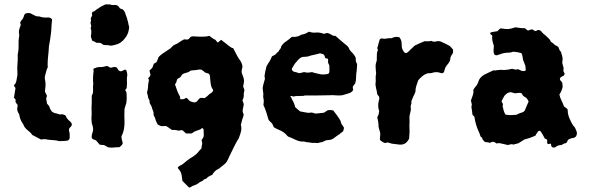

<svg xmlns="http://www.w3.org/2000/svg" viewBox="-20 -649 2702 879"><path d="M309 -81Q309 -72 301 -66Q293 -58 297 -47Q299 -40 299 -32Q299 -24 299 -16Q298 -14 296.5 -11.5Q295 -9 293 -7Q289 -5 288 -5Q280 -4 272 -3.5Q264 -3 256 -3Q251 -3 251 -3Q237 -7 223.5 -7.5Q210 -8 197 -10Q189 -12 182 -12Q175 -12 168 -10Q158 -15 148.5 -20.5Q139 -26 128 -31Q121 -42 110.5 -49.5Q100 -57 92 -68Q90 -73 87.5 -78Q85 -83 82 -87Q72 -102 69 -120Q69 -127 64 -132Q56 -147 60 -160Q61 -162 60.5 -164.5Q60 -167 61 -168Q57 -173 55 -176Q53 -179 51 -182Q51 -189 52 -192L44 -202Q46 -213 47.5 -224.5Q49 -236 51 -246L44 -256Q44 -260 47 -262.5Q50 -265 52 -269Q56 -280 57 -290Q60 -302 60 -313Q58 -335 60 -356Q62 -377 61 -399Q66 -421 65 -443Q64 -465 68 -486Q68 -491 68 -491Q65 -503 68 -514Q71 -525 75 -534Q74 -536 74 -539Q74 -542 72 -544Q74 -551 78 -555.5Q82 -560 85 -564Q87 -568 88.5 -572.5Q90 -577 91 -581L98 -588Q107 -590 117 -589Q120 -588 123.5 -586Q127 -584 131 -582Q138 -578 144.5 -575.5Q151 -573 159 -574Q170 -570 180.5 -569Q191 -568 201 -569H205Q205 -569 205.5 -568.5Q206 -568 207 -568Q212 -567 216 -563Q220 -559 218 -554Q216 -539 215.5 -524Q215 -509 213 -494Q211 -480 209 -465.5Q207 -451 204 -437Q203 -415 200.5 -393.5Q198 -372 198 -351Q198 -348 198.5 -346Q199 -344 199 -342Q194 -332 191.5 -322Q189 -312 186 -301Q184 -293 186 -284Q189 -272 188.5 -260Q188 -248 186 -235V-229Q188 -225 190.5 -220Q193 -215 195 -210Q194 -207 193 -203.5Q192 -200 191 -197Q193 -192 193.5 -186Q194 -180 195 -175Q199 -170 203 -165.5Q207 -161 208 -155Q208 -153 210 -150Q212 -147 213 -145Q215 -140 219.5 -137Q224 -134 228 -132Q235 -131 241 -129Q247 -127 254 -125Q258 -125 260.5 -125.5Q263 -126 266 -126Q268 -125 271.5 -124Q275 -123 278 -122Q279 -121 280 -119.5Q281 -118 282 -117Q284 -109 293 -100Q298 -96 302.5 -91.5Q307 -87 309 -81Z M569 -534Q572 -527 571 -519.5Q570 -512 568 -505Q567 -499 564 -493.5Q561 -488 559 -483Q555 -477 550.5 -472Q546 -467 542 -462Q539 -461 537 -458.5Q535 -456 532 -454Q525 -449 510 -444.5Q495 -440 486 -440Q481 -440 478 -442Q472 -442 466 -442.5Q460 -443 455 -443Q452 -445 448.5 -447Q445 -449 443 -451Q438 -453 432.5 -453Q427 -453 422 -453Q418 -456 412.5 -458.5Q407 -461 402 -463L396 -481Q397 -489 398 -498.5Q399 -508 396 -518Q393 -520 396 -523Q399 -530 396 -537Q393 -544 396 -551Q397 -553 397 -557Q394 -563 397 -568.5Q400 -574 402 -578Q401 -581 401 -584.5Q401 -588 401 -590Q402 -591 402.5 -592.5Q403 -594 405 -595Q413 -597 418.5 -602.5Q424 -608 431 -611Q438 -617 446.5 -621Q455 -625 463 -629Q471 -629 477 -629Q483 -629 489 -627Q492 -626 496 -626Q500 -626 504 -626Q518 -628 526 -615Q528 -610 533 -609Q538 -608 542 -606Q552 -597 555 -583Q557 -577 559.5 -571Q562 -565 563 -559Q565 -553 566.5 -546.5Q568 -540 569 -534ZM563 -304Q561 -298 561 -290.5Q561 -283 561 -275Q562 -268 561 -260.5Q560 -253 560 -246L553 -236Q558 -231 559 -225Q560 -219 560 -212Q560 -205 560 -197.5Q560 -190 559 -182Q558 -175 555 -167Q552 -159 550 -150Q550 -140 549.5 -126.5Q549 -113 550 -100Q551 -81 548 -61.5Q545 -42 536 -25Q536 -17 538 -9.5Q540 -2 542 6Q542 7 541 8.5Q540 10 540 12Q535 19 528 24Q527 24 526 25H522Q511 25 499.5 26.5Q488 28 474 25Q470 23 465.5 20Q461 17 456 15Q452 15 446.5 14.5Q441 14 436 13Q428 4 420 -6Q417 -8 413 -9Q409 -10 405 -12Q398 -17 400 -28Q402 -39 405 -47Q408 -60 404 -72L400 -86Q400 -94 399 -101Q398 -108 399 -115Q400 -125 399.5 -134Q399 -143 399 -153Q400 -167 400 -180.5Q400 -194 400 -207Q400 -212 401 -213Q406 -221 406 -228.5Q406 -236 406 -244Q405 -252 406.5 -260.5Q408 -269 406 -276Q406 -285 406 -293.5Q406 -302 407 -311Q408 -316 408.5 -321.5Q409 -327 407 -334Q416 -338 422.5 -340Q429 -342 435 -342Q439 -342 443.5 -342Q448 -342 452 -343Q462 -345 469 -347Q474 -346 477.5 -343.5Q481 -341 485 -339Q492 -339 499 -342Q506 -343 511.5 -341Q517 -339 520 -331Q521 -330 521.5 -329Q522 -328 523 -327L530 -323Q537 -322 542 -325.5Q547 -329 552 -330Q558 -330 559 -325Q562 -318 563 -304Z M1099 -237Q1098 -236 1098.5 -234.5Q1099 -233 1098 -231Q1095 -221 1096 -212Q1096 -201 1090 -189Q1092 -185 1093.5 -180.5Q1095 -176 1096 -171Q1094 -160 1091.5 -148Q1089 -136 1096 -125Q1095 -119 1093 -113Q1091 -107 1089 -102Q1088 -97 1086.5 -92Q1085 -87 1083 -79Q1083 -81 1082.5 -80Q1082 -79 1083 -77Q1087 -61 1083 -46Q1079 -31 1073 -16Q1072 -15 1071 -12.5Q1070 -10 1068 -8Q1057 11 1047.5 31Q1038 51 1028 71Q1027 75 1024 80Q1021 85 1019 90Q1015 96 1012 99Q1005 105 997 111.5Q989 118 981 124Q971 128 964 135Q957 142 951 152Q944 154 938 158Q932 160 927 166Q925 170 920 170Q915 171 911.5 175Q908 179 903 181Q894 184 887 191Q878 197 868 200Q863 201 858 204.5Q853 208 849 210Q847 209 846 209Q845 209 845 209L815 179Q813 161 811.5 152.5Q810 144 806.5 137.5Q803 131 794 120Q795 118 795 117Q795 116 796 115Q799 113 803 110Q807 107 811 106Q819 101 825 95.5Q831 90 838 85Q844 80 851 75.5Q858 71 865 67Q872 62 878.5 56.5Q885 51 890 44Q893 40 896 37Q899 34 902 31Q903 27 903 23.5Q903 20 904 17Q908 7 903 -6V-8L910 -18Q910 -17 911.5 -23Q913 -29 913 -29Q913 -38 912.5 -43.5Q912 -49 912 -57Q908 -62 906.5 -62.5Q905 -63 903 -61Q899 -57 893 -55Q887 -53 881 -51Q880 -51 877 -49Q874 -47 872 -48L859 -39Q858 -39 857.5 -38.5Q857 -38 856 -38H831Q828 -42 824 -45Q820 -48 817 -52Q810 -54 806.5 -52.5Q803 -51 798 -51L781 -54H767Q760 -59 754 -63.5Q748 -68 741 -72Q724 -71 719 -71.5Q714 -72 702 -79Q700 -82 699 -85Q698 -88 696 -91Q693 -97 691.5 -103.5Q690 -110 687 -115Q683 -119 683 -126Q684 -134 681 -140.5Q678 -147 676 -154Q675 -161 671 -167Q667 -173 665 -179Q666 -190 659 -199Q657 -213 653 -225Q658 -243 658 -255Q658 -263 659.5 -269.5Q661 -276 662 -283Q661 -285 660 -287.5Q659 -290 657 -291H658L664 -297Q667 -299 669 -307Q668 -311 667 -314.5Q666 -318 665 -322Q665 -327 666 -328Q676 -336 678 -340Q680 -344 684 -357Q685 -358 687.5 -359Q690 -360 691 -361Q691 -361 697 -365Q699 -370 701.5 -375.5Q704 -381 706 -388Q714 -396 723.5 -403Q733 -410 743 -416Q756 -424 760 -427.5Q764 -431 775 -442Q782 -445 789.5 -448.5Q797 -452 804 -458Q809 -461 814 -464Q819 -467 823 -469Q828 -468 831.5 -468Q835 -468 838 -468Q844 -469 847 -473.5Q850 -478 854 -481Q864 -484 876 -482Q881 -482 886.5 -481.5Q892 -481 897 -481Q908 -481 918.5 -481.5Q929 -482 938 -485Q946 -480 952.5 -474.5Q959 -469 966 -467Q968 -464 970 -462Q972 -460 973 -458Q977 -452 981 -457Q983 -459 984 -460Q985 -461 987 -462Q988 -463 989.5 -464.5Q991 -466 992 -467Q997 -463 1003 -458.5Q1009 -454 1014 -450Q1019 -446 1024.5 -441.5Q1030 -437 1035 -434Q1039 -430 1048 -428Q1050 -424 1052 -420Q1054 -416 1056 -412Q1061 -403 1065.5 -394Q1070 -385 1076 -377Q1087 -363 1090 -346Q1090 -339 1087.5 -332Q1085 -325 1087 -314Q1089 -309 1091.5 -302.5Q1094 -296 1096 -289Q1098 -279 1096.5 -270.5Q1095 -262 1093 -253Q1095 -249 1096 -245.5Q1097 -242 1099 -237ZM956 -237Q951 -244 948 -251Q947 -256 945.5 -261Q944 -266 944 -270Q943 -275 943 -280.5Q943 -286 942 -291Q941 -296 941 -301.5Q941 -307 936 -311Q933 -313 928.5 -314Q924 -315 919 -317Q915 -321 910.5 -324.5Q906 -328 902 -330Q898 -331 895 -331Q886 -330 877.5 -328.5Q869 -327 860 -327Q858 -327 855 -326Q852 -325 850 -324Q845 -319 838.5 -317.5Q832 -316 826 -314Q822 -313 817 -310Q812 -307 810 -302Q807 -296 802.5 -293.5Q798 -291 794 -289Q790 -285 789.5 -281.5Q789 -278 788 -275Q787 -271 785 -268.5Q783 -266 781 -263Q787 -244 792 -231.5Q797 -219 804 -207Q805 -203 804.5 -200.5Q804 -198 806 -195Q813 -194 819 -195Q825 -196 830 -200Q831 -201 833 -200.5Q835 -200 836 -200Q840 -196 843 -192.5Q846 -189 849 -186Q857 -183 864 -181Q871 -179 878 -182Q884 -186 888 -192.5Q892 -199 899 -201Q903 -201 907.5 -200.5Q912 -200 917 -200Q919 -202 922.5 -204Q926 -206 928 -208Q933 -213 937.5 -217Q942 -221 948 -224Q955 -229 956 -237Z M1615 -353Q1614 -343 1613.5 -332.5Q1613 -322 1611 -312Q1610 -302 1610 -290.5Q1610 -279 1606 -267Q1604 -264 1601 -260.5Q1598 -257 1595 -252Q1595 -248 1595.5 -245Q1596 -242 1597 -238Q1595 -233 1591 -229.5Q1587 -226 1583 -224Q1573 -221 1564.5 -218Q1556 -215 1547 -213Q1533 -211 1518 -212.5Q1503 -214 1488 -213Q1475 -213 1460.5 -212.5Q1446 -212 1431 -212H1375Q1371 -209 1366.5 -210Q1362 -211 1358 -209Q1354 -211 1349 -209.5Q1344 -208 1339 -210Q1335 -209 1331.5 -208.5Q1328 -208 1323 -207Q1319 -208 1316 -209.5Q1313 -211 1309 -208Q1311 -205 1313.5 -201.5Q1316 -198 1317 -193Q1320 -189 1322 -185Q1324 -181 1326 -176Q1328 -172 1329 -167.5Q1330 -163 1331 -159Q1336 -154 1342 -149Q1348 -144 1354 -139Q1359 -138 1364.5 -137Q1370 -136 1375 -135Q1381 -134 1387 -133Q1393 -132 1400 -133Q1407 -135 1413 -132.5Q1419 -130 1426 -129Q1435 -130 1444.5 -131Q1454 -132 1463 -133Q1467 -136 1471.5 -138.5Q1476 -141 1480 -144Q1493 -147 1506 -143Q1509 -138 1513.5 -133Q1518 -128 1522 -122Q1528 -113 1534 -104.5Q1540 -96 1542 -85Q1544 -80 1548 -75Q1552 -70 1554 -66Q1555 -61 1553.5 -57Q1552 -53 1551 -48Q1547 -44 1541 -41Q1540 -41 1539 -39Q1538 -37 1536 -36Q1530 -32 1524 -28Q1518 -24 1513 -20Q1499 -8 1484 -8Q1478 -8 1475 -7Q1470 -6 1465 -3Q1460 0 1454 2Q1449 2 1444 3.5Q1439 5 1434 6Q1431 6 1427 5.5Q1423 5 1419 5Q1410 6 1401 4Q1392 2 1383 2Q1380 1 1377 0Q1374 -1 1371 -1Q1354 0 1339 -6.5Q1324 -13 1309 -20Q1297 -23 1292 -31Q1285 -39 1276.5 -44.5Q1268 -50 1258 -54Q1252 -56 1246 -59.5Q1240 -63 1233 -67Q1232 -71 1230 -75Q1228 -79 1226 -83Q1224 -86 1220.5 -89Q1217 -92 1214 -95Q1211 -98 1209 -102Q1204 -119 1199 -135.5Q1194 -152 1186 -168Q1187 -175 1187.5 -182.5Q1188 -190 1186 -199Q1185 -201 1185 -204Q1185 -207 1185 -209Q1185 -214 1185.5 -217.5Q1186 -221 1185 -224Q1184 -232 1183 -240Q1182 -248 1184 -255Q1186 -263 1188 -271Q1190 -279 1193 -288Q1192 -290 1192 -294Q1192 -298 1191 -302Q1193 -313 1195 -324Q1197 -335 1200 -345Q1203 -351 1206.5 -356.5Q1210 -362 1214 -368Q1221 -380 1225 -391Q1237 -397 1239.5 -398.5Q1242 -400 1244 -403Q1246 -406 1257 -415Q1256 -418 1262 -424Q1268 -430 1266 -434Q1275 -451 1292 -461Q1298 -465 1303.5 -469.5Q1309 -474 1313 -478Q1318 -481 1322.5 -480.5Q1327 -480 1331 -480Q1334 -481 1337.5 -481.5Q1341 -482 1345 -483Q1347 -484 1350 -485Q1353 -486 1355 -488Q1357 -489 1359 -490Q1361 -491 1363 -491Q1372 -492 1380 -496Q1388 -500 1395 -504Q1410 -498 1426 -500Q1436 -501 1445.5 -499Q1455 -497 1463 -494L1477 -498Q1485 -497 1492 -493Q1499 -489 1506 -485H1515Q1516 -484 1517 -483.5Q1518 -483 1519 -482Q1530 -472 1540 -463.5Q1550 -455 1561 -446Q1576 -436 1580 -422Q1584 -416 1587 -413Q1599 -403 1608 -386Q1608 -384 1608.5 -380.5Q1609 -377 1609 -374Q1608 -369 1611 -364Q1614 -359 1615 -353ZM1488 -320V-345Q1488 -350 1487 -351Q1486 -354 1484.5 -357Q1483 -360 1482 -361V-378L1479 -381Q1475 -381 1469 -383Q1467 -392 1464 -397Q1461 -401 1456 -402Q1451 -403 1445 -405Q1432 -401 1417 -398Q1402 -395 1388 -390Q1381 -389 1375 -389Q1369 -389 1363 -388Q1353 -384 1345.5 -375.5Q1338 -367 1331 -359Q1327 -354 1324 -348Q1321 -342 1317 -337Q1316 -336 1316 -331Q1319 -323 1325 -321Q1331 -320 1337 -318Q1343 -316 1350 -314Q1353 -315 1355.5 -315Q1358 -315 1361 -316Q1373 -321 1381 -317Q1389 -316 1395.5 -317Q1402 -318 1409 -319Q1415 -316 1421.5 -315Q1428 -314 1434 -312Q1447 -308 1459 -308Q1471 -308 1483 -311Q1488 -316 1488 -320Z M2054 -422Q2056 -406 2049 -399Q2044 -393 2042.5 -386Q2041 -379 2040 -371Q2038 -368 2036.5 -365Q2035 -362 2033 -359Q2029 -355 2025.5 -350Q2022 -345 2019 -340Q2017 -336 2016 -331Q2015 -326 2013 -321Q2012 -320 2011.5 -318.5Q2011 -317 2010 -316Q2009 -315 2007.5 -315Q2006 -315 2005 -314H2000Q1978 -323 1957 -315Q1953 -314 1950 -314Q1947 -314 1943 -314Q1940 -313 1937.5 -313Q1935 -313 1933 -312Q1921 -307 1912 -299Q1903 -291 1895 -282Q1891 -270 1886.5 -257.5Q1882 -245 1882 -230Q1882 -229 1881 -226.5Q1880 -224 1879 -222Q1878 -218 1876.5 -215.5Q1875 -213 1873 -209Q1871 -203 1868 -197Q1865 -191 1863 -185Q1865 -178 1862.5 -172Q1860 -166 1860 -160Q1862 -151 1860.5 -143.5Q1859 -136 1857 -128Q1854 -119 1854.5 -109.5Q1855 -100 1855 -91Q1854 -80 1854.5 -68Q1855 -56 1855 -45Q1855 -38 1854 -30Q1853 -22 1853 -14Q1850 -8 1848 -6Q1841 5 1831 9.5Q1821 14 1809 13Q1801 12 1792.5 11Q1784 10 1776 9Q1772 8 1766 6.5Q1760 5 1755 3Q1751 4 1748.5 4.5Q1746 5 1743 6Q1730 2 1719 -9Q1720 -16 1720 -23Q1720 -30 1721 -37Q1720 -40 1719.5 -44.5Q1719 -49 1717 -53Q1716 -59 1714 -65Q1712 -71 1713 -78Q1712 -93 1707 -113Q1709 -115 1710.5 -118.5Q1712 -122 1713 -125Q1714 -128 1714.5 -130.5Q1715 -133 1715 -136Q1715 -138 1716 -139.5Q1717 -141 1715 -143Q1714 -146 1713.5 -149.5Q1713 -153 1712 -156Q1711 -166 1712 -176Q1713 -180 1713.5 -183.5Q1714 -187 1715 -191Q1717 -196 1716.5 -202Q1716 -208 1711 -212Q1710 -213 1709.5 -214.5Q1709 -216 1707 -217Q1706 -222 1705.5 -228Q1705 -234 1703 -239Q1702 -246 1700.5 -252Q1699 -258 1699 -265Q1701 -277 1700 -288.5Q1699 -300 1702 -312Q1702 -314 1701.5 -317Q1701 -320 1701 -322Q1700 -333 1699.5 -344Q1699 -355 1703 -366Q1705 -370 1705 -375Q1705 -380 1705 -385Q1705 -394 1705.5 -402.5Q1706 -411 1710 -419Q1710 -422 1707 -429Q1709 -434 1710.5 -439.5Q1712 -445 1713 -450Q1715 -455 1716 -459.5Q1717 -464 1718 -468Q1724 -474 1729 -473Q1739 -470 1749.5 -472.5Q1760 -475 1770 -474Q1773 -474 1776 -475.5Q1779 -477 1782 -478Q1799 -483 1810 -477Q1817 -465 1818 -459Q1819 -453 1820 -430Q1823 -419 1831 -409Q1833 -407 1837.5 -406.5Q1842 -406 1844 -408Q1848 -411 1851 -413.5Q1854 -416 1857 -420Q1863 -425 1868.5 -430.5Q1874 -436 1878 -440Q1889 -445 1899.5 -450Q1910 -455 1923 -460H1946L1948 -461Q1949 -461 1949.5 -461.5Q1950 -462 1951 -461L1954 -462Q1966 -456 1975 -459Q1991 -464 2006 -455Q2015 -451 2023 -447Q2031 -443 2040 -438Q2043 -434 2047 -430Q2051 -426 2054 -422Z M2619 -49Q2622 -42 2621 -36Q2620 -30 2617 -24Q2616 -23 2613 -21.5Q2610 -20 2608 -18Q2604 -17 2601 -17Q2598 -17 2594 -15Q2579 -12 2576 1Q2575 3 2572 6Q2565 7 2562 8.5Q2559 10 2550 15Q2543 15 2536 17Q2529 19 2523 25Q2521 25 2520 25.5Q2519 26 2517 26Q2513 28 2508 24.5Q2503 21 2503 16V10Q2499 8 2493.5 10Q2488 12 2485 6V-9Q2482 -11 2479.5 -12.5Q2477 -14 2474 -15Q2470 -23 2465 -32Q2460 -41 2455 -48Q2451 -51 2448 -50Q2445 -49 2443 -47Q2441 -45 2440 -42.5Q2439 -40 2437 -38Q2435 -36 2434 -33Q2433 -30 2431 -28Q2418 -22 2405 -17.5Q2392 -13 2380 -10Q2373 -5 2366 -1Q2359 3 2353 7Q2347 8 2341 10Q2335 12 2330 13Q2324 10 2318.5 11.5Q2313 13 2305 15Q2296 13 2286 10.5Q2276 8 2265 6Q2262 7 2259 7Q2256 7 2254 8Q2250 6 2247.5 4Q2245 2 2241 1Q2236 -1 2232 1Q2228 3 2223 5Q2218 3 2212 2.5Q2206 2 2200 1Q2195 -4 2191.5 -8Q2188 -12 2187 -18Q2185 -20 2183 -21.5Q2181 -23 2180 -24Q2176 -38 2171 -48Q2157 -78 2152 -114Q2150 -116 2148 -118.5Q2146 -121 2143 -124Q2142 -133 2141 -141.5Q2140 -150 2138 -160Q2140 -166 2140 -171Q2138 -181 2136 -189Q2140 -201 2144.5 -213Q2149 -225 2147 -238Q2149 -242 2152 -245.5Q2155 -249 2157 -252Q2166 -262 2170 -275Q2173 -286 2180.5 -294Q2188 -302 2197 -307Q2208 -312 2218.5 -317.5Q2229 -323 2239 -327Q2241 -327 2244.5 -326.5Q2248 -326 2250 -327Q2268 -330 2281 -329Q2287 -328 2293 -329Q2299 -330 2304 -330L2325 -334Q2331 -333 2337 -331Q2343 -329 2349 -332Q2351 -332 2352.5 -331.5Q2354 -331 2355 -331Q2360 -329 2364 -326.5Q2368 -324 2373 -324Q2384 -322 2387 -328Q2386 -345 2384.5 -350Q2383 -355 2378 -366Q2375 -372 2374 -378.5Q2373 -385 2372 -391Q2371 -395 2370.5 -398.5Q2370 -402 2366 -406Q2353 -410 2334 -412H2328Q2319 -408 2309 -408Q2299 -408 2288 -406Q2281 -405 2273.5 -402Q2266 -399 2258 -397Q2250 -393 2242 -401Q2239 -410 2239.5 -419.5Q2240 -429 2241 -439Q2239 -446 2236 -455.5Q2233 -465 2233 -478L2234 -485Q2233 -487 2230.5 -489Q2228 -491 2226 -492Q2223 -495 2225 -498Q2225 -501 2228 -501Q2236 -503 2243 -504Q2250 -505 2257 -506L2269 -518Q2271 -519 2274 -519Q2297 -515 2307.5 -516Q2318 -517 2340 -524Q2351 -523 2361.5 -521Q2372 -519 2383 -520Q2386 -517 2389.5 -514.5Q2393 -512 2397 -509Q2402 -511 2407 -512.5Q2412 -514 2416 -515Q2422 -511 2429 -507Q2434 -506 2437.5 -509Q2441 -512 2445 -512Q2454 -511 2459.5 -503.5Q2465 -496 2472 -491Q2478 -487 2483.5 -481Q2489 -475 2495 -470Q2497 -467 2499 -464Q2501 -461 2502 -458Q2507 -454 2511 -451.5Q2515 -449 2518 -445Q2523 -441 2528.5 -439Q2534 -437 2537 -432Q2539 -427 2541 -421.5Q2543 -416 2548 -412Q2551 -402 2554 -391.5Q2557 -381 2555 -370Q2555 -365 2554 -361Q2556 -356 2557 -350Q2558 -344 2560 -339V-334Q2560 -331 2559.5 -327.5Q2559 -324 2560 -322Q2562 -316 2565 -313Q2565 -307 2560 -302Q2558 -301 2555 -300Q2552 -299 2550 -297Q2538 -290 2547 -279Q2548 -278 2550.5 -275.5Q2553 -273 2554 -270Q2555 -266 2555 -261.5Q2555 -257 2556 -252Q2552 -233 2541 -216Q2544 -202 2550.5 -189Q2557 -176 2562 -162Q2567 -159 2570 -156Q2573 -153 2577 -151Q2578 -148 2578.5 -147Q2579 -146 2579 -144Q2579 -134 2581.5 -124Q2584 -114 2588 -105Q2592 -96 2596 -88Q2600 -80 2606 -72Q2611 -68 2614 -61Q2617 -54 2619 -49ZM2400 -184Q2394 -199 2385 -204Q2374 -209 2371 -217Q2370 -221 2367 -222Q2364 -223 2361 -224Q2357 -224 2351.5 -223.5Q2346 -223 2341 -222Q2335 -222 2329.5 -224Q2324 -226 2319 -227Q2310 -227 2302 -222Q2298 -219 2295 -216.5Q2292 -214 2289 -210L2276 -186Q2278 -180 2281 -175.5Q2284 -171 2281 -163Q2283 -154 2285.5 -144.5Q2288 -135 2293 -126Q2295 -124 2296 -124Q2307 -122 2318 -122Q2329 -122 2339 -123Q2343 -123 2345 -124Q2356 -130 2372 -135Q2378 -136 2383 -144Q2387 -153 2391 -163.5Q2395 -174 2400 -184ZM2188 -20Q2188 -20 2187.5 -20Q2187 -20 2187 -18Q2189 -20 2188 -20Z"/></svg>

Font: Darumadrop One
Style: Regular
Weight: 400
Version: Version 1.000